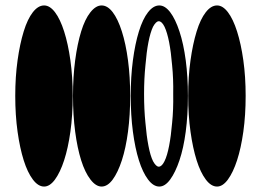

<svg xmlns="http://www.w3.org/2000/svg" viewBox="-20 -675 966 705"><path d="M777 -655Q755 -655 735.5 -630Q716 -605 702 -559.5Q688 -514 679.5 -453.5Q671 -393 671 -323Q671 -252 679.5 -191.5Q688 -131 702 -86.5Q716 -42 735.5 -16Q755 10 777 10Q798 10 817 -16Q836 -42 850.5 -86.5Q865 -131 873.5 -191.5Q882 -252 882 -323Q882 -393 873.5 -453.5Q865 -514 850.5 -559.5Q836 -605 817 -630Q798 -655 777 -655ZM565 -655Q543 -655 523.5 -630Q504 -605 490 -559.5Q476 -514 468 -453.5Q460 -393 460 -323Q460 -252 468 -191.5Q476 -131 490 -86.5Q504 -42 523.5 -16Q543 10 565 10Q586 10 605 -16Q624 -42 639 -86.5Q654 -131 662 -191.5Q670 -252 670 -323Q670 -393 662 -453.5Q654 -514 639 -559.5Q624 -605 605 -630Q586 -655 565 -655ZM563 -597Q574 -597 584 -577Q594 -556 601 -520Q608 -484 612 -435Q617 -386 616 -330Q617 -272 612 -224Q608 -176 601 -140Q594 -103 584 -83Q574 -63 563 -63Q553 -63 542 -83Q532 -103 525 -140Q518 -176 514 -224Q509 -272 509 -330Q509 -386 514 -435Q518 -484 525 -520Q532 -556 542 -577Q553 -597 563 -597ZM353 -655Q332 -655 312 -630Q292 -605 278 -559.5Q264 -514 256 -453.5Q248 -393 248 -323Q248 -252 256 -191.5Q264 -131 278 -86.5Q292 -42 312 -16Q332 10 353 10Q375 10 394 -16Q413 -42 427.5 -86.5Q442 -131 450 -191.5Q458 -252 458 -323Q458 -393 450 -453.5Q442 -514 427.5 -559.5Q413 -605 394 -630Q375 -655 353 -655ZM142 -655Q120 -655 100.5 -630Q81 -605 67 -559.5Q53 -514 44.5 -453.5Q36 -393 36 -323Q36 -252 44.5 -191.5Q53 -131 67 -86.5Q81 -42 100.5 -16Q120 10 142 10Q163 10 182 -16Q201 -42 215.5 -86.5Q230 -131 238.5 -191.5Q247 -252 247 -323Q247 -393 238.5 -453.5Q230 -514 215.5 -559.5Q201 -605 182 -630Q163 -655 142 -655Z"/></svg>

Font: binaryhoriontal115
Style: Book
Weight: 400
Designer: Jelle Bosma - Monotype Design Team
Foundry: Monotype Imaging Inc.
Version: Version 2.003